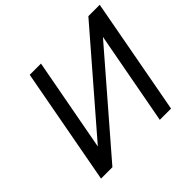

<svg xmlns="http://www.w3.org/2000/svg" viewBox="-172 -943 1146 1146"><g transform="rotate(-45 401.0 -369.5)"><path d="M211 -739H306L196 -149L706 -739H802L665 0H570L680 -590L170 0H74Z"/></g></svg>

Font: Involve Medium Oblique
Style: Italic
Weight: 500
Italic angle: -10.5°
Designer: Stefan Peev
Foundry: Context Ltd.
Version: Version 1.001